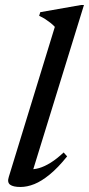

<svg xmlns="http://www.w3.org/2000/svg" viewBox="-20 -734 354 765"><path d="M198.5 -627Q190 -636 180.8 -643.2Q171.5 -650.5 160.8 -657.5Q150 -664.5 136 -671L140.5 -685.5L302.5 -714H314.5L106.5 -40L95 -60Q113.5 -58 135.5 -64.2Q157.5 -70.5 182.2 -86Q207 -101.5 233.5 -126.5L247.5 -111Q211 -65.5 178.2 -38.8Q145.5 -12 116.8 -0.5Q88 11 61.5 11Q32.5 11 20.2 1.8Q8 -7.5 15 -29Z"/></svg>

Font: Newsreader 24pt Medium
Style: Italic
Weight: 500
Italic angle: -17°
Designer: Hugues Gentile
Foundry: Production Type
Version: Version 1.003